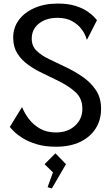

<svg xmlns="http://www.w3.org/2000/svg" viewBox="-20 -809 622 1077"><path d="M524 -696 469 -588H466Q459 -616 438.5 -644Q418 -672 384.5 -690.5Q351 -709 302 -709Q239 -709 198.5 -677Q158 -645 158 -592Q158 -551 185 -524.5Q212 -498 255 -477.5Q298 -457 346 -434Q397 -410 443 -378.5Q489 -347 518 -303.5Q547 -260 547 -199Q547 -136 516.5 -88Q486 -40 429.5 -13Q373 14 294 14Q232 14 186 0Q140 -14 108.5 -33.5Q77 -53 59 -71Q41 -89 35 -97L102 -206H105Q118 -173 142.5 -141Q167 -109 204.5 -87.5Q242 -66 294 -66Q359 -66 400.5 -103.5Q442 -141 442 -199Q442 -258 402 -293.5Q362 -329 304 -357Q262 -378 218.5 -398.5Q175 -419 138 -445.5Q101 -472 78 -508Q55 -544 54 -595Q53 -651 84 -694.5Q115 -738 172 -763.5Q229 -789 304 -789Q361 -789 401.5 -776.5Q442 -764 468 -746.5Q494 -729 507.5 -714.5Q521 -700 524 -696ZM291 51 350 112 271 248 247 241 277 158 230 112Z"/></svg>

Font: Faculty Glyphic
Style: Regular
Weight: 400
Designer: Koto Studio, Dylan Young
Foundry: Koto Studio
Version: Version 1.004; ttfautohint (v1.8.4.7-5d5b)